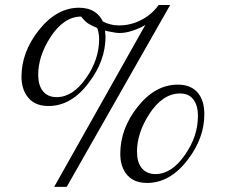

<svg xmlns="http://www.w3.org/2000/svg" viewBox="-20 -725 895 763"><path d="M293.9 -694.3Q205.1 -694.3 133.8 -604.5Q65.4 -517.6 65.4 -419.9Q65.4 -377 85 -346.7Q112.3 -303.7 172.9 -303.7Q263.7 -303.7 333 -396.5Q399.4 -483.4 399.4 -580.1Q399.4 -585.9 398.4 -590.8Q398.4 -597.7 397.5 -603.5Q406.2 -600.6 424.8 -597.7Q442.4 -593.8 455.1 -593.8Q481.4 -593.8 510.7 -604.5Q535.2 -612.3 557.6 -626L195.3 17.6H245.1L656.2 -705.1H610.4Q584 -668 543 -646.5Q501 -624 453.1 -624Q434.6 -624 419.9 -627.9Q403.3 -631.8 388.7 -639.6Q377 -664.1 356.4 -677.7Q331.1 -694.3 293.9 -694.3ZM366.2 -613.3Q369.1 -608.4 371.1 -596.7Q374 -585 374 -570.3Q374 -488.3 322.3 -415Q269.5 -338.9 205.1 -338.9Q168.9 -338.9 149.4 -364.3Q131.8 -387.7 131.8 -427.7Q131.8 -501 179.7 -576.2Q233.4 -659.2 302.7 -659.2Q314.5 -642.6 330.1 -631.8Q339.8 -625 365.2 -614.3ZM686.5 -388.7Q596.7 -388.7 526.4 -299.8Q458 -212.9 458 -114.3Q458 -67.4 479.5 -37.1Q506.8 2 564.5 2Q656.2 2 726.6 -90.8Q792 -176.8 792 -270.5Q792 -324.2 767.6 -354.5Q740.2 -388.7 686.5 -388.7ZM695.3 -353.5Q730.5 -353.5 748 -330.1Q766.6 -306.6 766.6 -264.6Q766.6 -182.6 714.8 -109.4Q662.1 -33.2 597.7 -33.2Q561.5 -33.2 542 -58.6Q524.4 -82 524.4 -122.1Q524.4 -195.3 572.3 -270.5Q626 -353.5 695.3 -353.5Z"/></svg>

Font: Batang
Style: Regular
Weight: 400
Version: Version 2.21